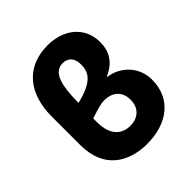

<svg xmlns="http://www.w3.org/2000/svg" viewBox="-196 -842 987 987"><g transform="rotate(-45 297.5 -348.5)"><path d="M311 12C448 12 561 -59 561 -205C561 -293 497 -364 409 -377V-381C478 -410 509 -462 509 -528C509 -645 417 -709 306 -709C141 -709 62 -592 62 -436V-228C62 -54 178 12 311 12ZM315 -115C257 -115 206 -150 206 -250C206 -259 206 -268 206 -277C261 -295 287 -303 311 -303C380 -303 410 -260 410 -210C410 -146 367 -115 315 -115ZM211 -445C217 -539 241 -589 296 -589C330 -589 358 -569 358 -517C358 -461 334 -417 209 -387C209 -406 210 -425 211 -445Z"/></g></svg>

Font: Source Sans Pro
Style: Bold
Weight: 700
Designer: Paul D. Hunt
Foundry: Adobe Systems Incorporated
Version: Version 3.006;hotconv 1.0.111;makeotfexe 2.5.65597